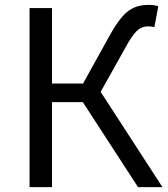

<svg xmlns="http://www.w3.org/2000/svg" viewBox="-20 -766 688 786"><path d="M101 -733H193V-424H320L423 -610Q465 -688 500 -717Q535 -746 587 -746Q615 -746 628 -740L612 -655Q601 -658 586 -658Q559 -658 539 -638.5Q519 -619 490 -565L392 -390L645 0H545L319 -348H193V0H101Z"/></svg>

Font: Merged Yaku Han JP
Style: Regular
Weight: 400
Designer: Ryoko NISHIZUKA 西塚涼子 (kana, bopomofo & ideographs); Paul D. Hunt (Latin, Greek & Cyrillic); Sandoll Communications 산돌커뮤니
Foundry: Adobe
Version: Version 2.004